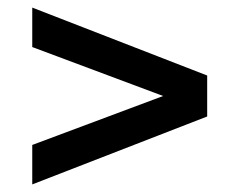

<svg xmlns="http://www.w3.org/2000/svg" viewBox="-20 -603 630 506"><path d="M65 -117V-221L410 -350L65 -479V-583L526 -404V-296Z"/></svg>

Font: Montserrat SemiBold
Style: Regular
Weight: 600
Designer: Julieta Ulanovsky
Foundry: Julieta Ulanovsky
Version: Version 9.000; ttfautohint (v1.8.4.7-5d5b)